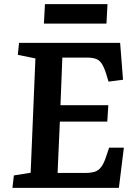

<svg xmlns="http://www.w3.org/2000/svg" viewBox="-20 -907 654 927"><path d="M151 -625 66 -642 72 -700H560L574 -522L504 -513L493 -549Q483 -581 472 -598.5Q461 -616 444 -622.5Q427 -629 398 -629H281L272 -399H503L498 -320H269L258 -72H391Q418 -72 436.5 -77.5Q455 -83 468.5 -100.5Q482 -118 493 -153L507 -194H578L554 0H40L47 -60L128 -73ZM197 -887H499L494 -793H192Z"/></svg>

Font: Literata 12pt SemiBold
Style: Italic
Weight: 600
Italic angle: -2°
Designer: Latin by Veronika Burian and Jose Scaglione. Greek by Irene Vlachou. Cyrillic by Vera Evstafieva
Foundry: TypeTogether
Version: Version 3.002